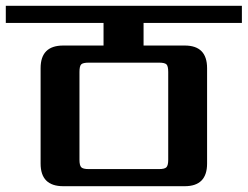

<svg xmlns="http://www.w3.org/2000/svg" viewBox="-40 -642 854 662"><path d="M540 -91V-394Q540 -414 534 -420Q528 -426 508 -426H266Q246 -426 240 -420Q234 -414 234 -394V-91Q234 -72 240 -65.5Q246 -59 266 -59H508Q528 -59 534 -65.5Q540 -72 540 -91ZM794 -563H455V-485H597Q674 -485 674 -407V-78Q674 0 597 0H178Q100 0 100 -78V-407Q100 -485 178 -485H317V-563H-20V-622H794Z"/></svg>

Font: Sarpanch SemiBold
Style: Regular
Weight: 600
Designer: Manushi Parikh (Devanagari and Latin), Jyotish Sonowal (Devanagari)
Foundry: Indian Type Foundry
Version: Version 2.004;PS 1.0;hotconv 1.0.78;makeotf.lib2.5.61930; tt